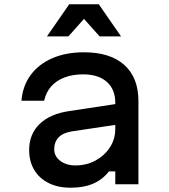

<svg xmlns="http://www.w3.org/2000/svg" viewBox="-20 -860 790 896"><path d="M530 -376V-279L316 -247Q273 -240 253 -218.5Q233 -197 233 -163Q233 -131 261 -109.5Q289 -88 332 -88Q384 -88 426 -111Q468 -134 493 -172.5Q518 -211 518 -259V-380Q518 -443 478.5 -478Q439 -513 368 -513Q319 -513 281 -498.5Q243 -484 219 -457Q195 -430 186 -390H80Q86 -460 123.5 -510.5Q161 -561 224.5 -588.5Q288 -616 372 -616Q494 -616 560 -557Q626 -498 626 -388V0H518V-60H488Q460 -23 416 -3.5Q372 16 310 16Q250 16 206.5 -6Q163 -28 139.5 -67.5Q116 -107 116 -160Q116 -234 165 -281.5Q214 -329 305 -342ZM199 -690 303 -840H441L545 -690H445L339 -809H405L299 -690Z"/></svg>

Font: Martian Mono SemiExpanded
Style: Regular
Weight: 400
Width: 6
Monospace: yes
Designer: Roman Shamin
Foundry: Evil Martians
Version: Version 1.000